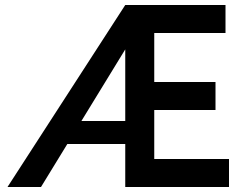

<svg xmlns="http://www.w3.org/2000/svg" viewBox="-20 -748 997 768"><path d="M481 -728H882V-616H597V-420H842V-308H597V-112H896V0H481ZM495 -595Q493 -585 489 -572Q485 -559 485 -557L144 0H10L481 -728ZM247 -264H496V-172H212Z"/></svg>

Font: Josefin Sans Thin SemiBold
Style: Regular
Weight: 600
Version: Version 2.000